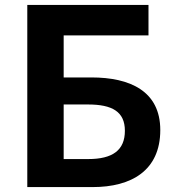

<svg xmlns="http://www.w3.org/2000/svg" viewBox="-20 -761 715 781"><path d="M91 0H357C514 0 632 -67 632 -232C632 -391 508 -446 352 -446H239V-617H584V-741H91ZM239 -114V-336H338C436 -336 488 -307 488 -229C488 -150 438 -114 339 -114Z"/></svg>

Font: Noto Sans Mono CJK HK
Style: Bold
Weight: 700
Designer: Ryoko NISHIZUKA 西塚涼子 (kana, bopomofo & ideographs); Paul D. Hunt (Latin, Greek & Cyrillic); Sandoll Communications 산돌커뮤니
Foundry: Adobe
Version: Version 2.004;hotconv 1.0.118;makeotfexe 2.5.65603